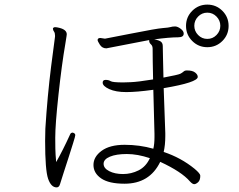

<svg xmlns="http://www.w3.org/2000/svg" viewBox="-20 -811 1040 834"><path d="M880.5 -791Q919 -791 946 -764Q973 -737 973 -698.5Q973 -660 946 -633Q919 -606 880.5 -606Q842 -606 815 -633Q788 -660 788 -698.5Q788 -737 815 -764Q842 -791 880.5 -791ZM880.5 -642Q904 -642 920.5 -659Q937 -676 937 -699Q937 -722 920.5 -739Q904 -756 880.5 -756Q857 -756 840.5 -739Q824 -722 824 -699Q824 -676 840.5 -659Q857 -642 880.5 -642ZM691 -428 698 -233V-220Q698 -181 691 -151Q766 -126 825 -78Q850 -57 850 -48Q850 -28 840.5 -19.5Q831 -11 823.5 -11Q816 -11 805 -23Q769 -65 676 -108Q630 -13 521 -13Q453 -13 419.5 -36Q386 -59 386 -94.5Q386 -130 421.5 -156Q457 -182 521.5 -182Q586 -182 646 -165Q651 -185 651 -215V-230L646 -421Q574 -411 528.5 -411Q483 -411 454.5 -424Q426 -437 426 -452Q426 -464 439 -464Q452 -464 460.5 -458.5Q469 -453 515 -453L547 -454Q577 -455 645 -466Q643 -554 643 -599Q643 -612 635.5 -618.5Q628 -625 628 -634V-637L442 -601Q424 -601 414 -616.5Q404 -632 404 -637Q404 -646 416 -646L436 -643Q438 -643 549 -665Q660 -687 686.5 -689Q713 -691 721 -693.5Q729 -696 738 -696H743Q753 -695 765.5 -685.5Q778 -676 778 -665Q778 -649 754 -649Q716 -649 650 -640Q672 -636 679.5 -629.5Q687 -623 687 -611Q687 -599 688 -561.5Q689 -524 690 -474Q754 -486 763 -490.5Q772 -495 776.5 -499.5Q781 -504 788 -505H793Q816 -505 827.5 -496Q839 -487 839 -477Q839 -453 691 -428ZM296 -235Q307 -232 307 -224Q307 -219 297.5 -189Q288 -159 279.5 -132Q271 -105 256.5 -61Q242 -17 241 -12Q237 3 226 3Q202 3 189 -34.5Q176 -72 176 -199L177 -252Q186 -395 202 -522Q218 -649 219 -652V-657Q219 -668 214.5 -674Q210 -680 210 -686V-688Q213 -693 219.5 -693Q226 -693 238 -690Q270 -682 270 -662Q270 -658 269 -653.5Q268 -649 264 -622Q248 -529 234 -399.5Q220 -270 220 -213Q220 -156 221.5 -138.5Q223 -121 224 -107Q253 -158 284 -226Q287 -235 296 -235ZM631 -124Q577 -142 531 -142Q485 -142 457.5 -130.5Q430 -119 430 -99.5Q430 -80 454.5 -67.5Q479 -55 514.5 -55Q550 -55 582 -71Q614 -87 631 -124Z"/></svg>

Font: ToneOZ-Pinyin-WenKai-Light
Style: Light
Weight: 300
Designer: Fontworks Inc.
Foundry: ToneOZ
Version: Version 0.240331